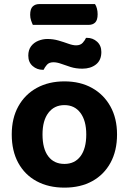

<svg xmlns="http://www.w3.org/2000/svg" viewBox="-20 -883 616 919"><path d="M403.8 -763.9H137.2Q133.2 -772 128.8 -785Q124.4 -797.9 124.4 -811.9Q124.4 -840.3 136.5 -851.9Q148.5 -863.5 167.9 -863.5H434.7Q440.6 -854.9 443.9 -842.2Q447.3 -829.4 447.3 -815Q447.3 -787 435.7 -775.4Q424.2 -763.9 403.8 -763.9ZM540.2 -239.5Q540.2 -161.3 509 -104.1Q477.8 -47 421.5 -15.9Q365.2 15.1 288.4 15.1Q212.3 15.1 155.4 -15.6Q98.6 -46.3 67.4 -103.4Q36.2 -160.6 36.2 -239.5Q36.2 -317.4 67.9 -374.3Q99.6 -431.3 156.4 -462.4Q213.3 -493.5 288.4 -493.5Q364.2 -493.5 420.5 -462Q476.8 -430.6 508.5 -373.6Q540.2 -316.7 540.2 -239.5ZM288.4 -379.9Q239.8 -379.9 211.7 -343Q183.5 -306.2 183.5 -239.5Q183.5 -171.1 211 -134.8Q238.5 -98.4 288.4 -98.4Q337.9 -98.4 365.4 -135.3Q392.9 -172.1 392.9 -239.5Q392.9 -305.5 365 -342.7Q337.2 -379.9 288.4 -379.9ZM206.7 -696.4Q234.7 -696.4 260.1 -689Q285.4 -681.6 307 -673.8Q328.7 -666 344.2 -666Q365.1 -666 376.1 -678.4Q387 -690.8 391.8 -701.9H396.3Q424.3 -701.9 444.7 -683.4Q465.1 -665 465.1 -634Q465.1 -594.7 439.4 -574.5Q413.7 -554.3 374.3 -554.3Q343.5 -554.3 318.4 -562.2Q293.3 -570.2 273 -577.6Q252.6 -585 235.9 -585Q215.1 -585 204.6 -573Q194.1 -560.9 188.7 -548.9H184.8Q156.9 -548.9 136.1 -567.1Q115.4 -585.3 115.4 -616.7Q115.4 -643.8 128.7 -661.6Q142.1 -679.3 163.5 -687.9Q184.9 -696.4 206.7 -696.4Z"/></svg>

Font: Baloo Bhaina 2
Style: Regular
Weight: 400
Designer: Yesha Goshar, Manish Minz, Shuchita Grover and Ek Type
Foundry: Ek Type
Version: Version 1.700